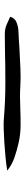

<svg xmlns="http://www.w3.org/2000/svg" viewBox="434 -895 132 1040"><g transform="rotate(-90 500.0 -375.0)"><path d="M929 -386Q923 -361 899 -351.5Q875 -342 850 -341Q830 -340 807.5 -339Q785 -338 761 -336Q707 -333 651 -330.5Q595 -328 553 -331Q521 -333 490 -332.5Q459 -332 429 -331Q383 -329 337.5 -329.5Q292 -330 247 -340Q203 -350 164.5 -363.5Q126 -377 96 -402Q128 -407 167.5 -411Q207 -415 247 -417.5Q287 -420 321.5 -421Q356 -422 378 -420Q473 -412 571 -412Q669 -412 746 -414Q772 -414 794 -414.5Q816 -415 834 -415Q863 -415 885.5 -405.5Q908 -396 929 -386Z"/></g></svg>

Font: Yuji Boku
Style: Regular
Weight: 400
Designer: Kataoka Yuji
Foundry: Kinuta Font Factory
Version: Version 3.002